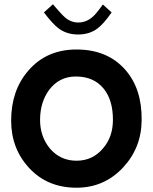

<svg xmlns="http://www.w3.org/2000/svg" viewBox="-20 -866 714 896"><path d="M460 -845 501 -808Q463 -754 436 -734Q398 -705 345 -705Q292 -705 254 -733Q226 -754 185 -808L227 -846Q264 -802 282 -786Q310 -761 345 -761Q383 -761 413 -788Q427 -799 460 -845ZM641 -305Q640 -176 554 -84Q466 10 337 10Q202 10 117 -81Q32 -172 32 -303Q32 -443 111 -535Q196 -635 337 -635Q482 -635 565 -540Q643 -451 641 -305ZM507 -307Q507 -399 464 -452Q418 -509 334 -509Q256 -509 209 -446Q167 -389 167 -306Q167 -230 212 -174Q261 -116 337 -116Q413 -116 461 -174Q507 -227 507 -307Z"/></svg>

Font: GFS Neohellenic Rg
Style: Bold
Weight: 700
Designer: Designed by Takis Katsoulidis and George D. Matthiopoulos.
Foundry: Designed by Takis Katsoulidis and George D. Matthiopoulos.
Version: Version 1.0